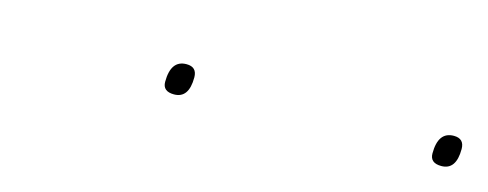

<svg xmlns="http://www.w3.org/2000/svg" viewBox="-21 -801 541 213"><g transform="rotate(15 250.0 -694.0)"><path d="M481 -676Q468 -676 468 -687Q468 -712 486 -712Q498 -712 498 -700Q498 -676 481 -676ZM174 -676Q161 -676 161 -687Q161 -712 179 -712Q191 -712 191 -700Q191 -676 174 -676Z"/></g></svg>

Font: Georama ExtraExtended Thin
Style: Italic
Weight: 100
Width: 8
Italic angle: -9°
Designer: Jean-Baptiste Levee
Foundry: Production Type
Version: Version 1.000